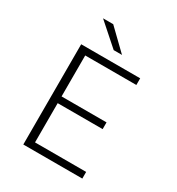

<svg xmlns="http://www.w3.org/2000/svg" viewBox="-209 -1031 1069 1161"><g transform="rotate(30 325.0 -451.0)"><path d="M131.5 0V-700H543.5V-653.5H186.5V-367.5H500.5V-320.5H186.5V-46.5H543.5V0ZM319.5 -767.5 167.5 -902H238.5L377.5 -767.5Z"/></g></svg>

Font: Trispace Thin ExtraLight
Style: Regular
Weight: 250
Version: Version 1.210